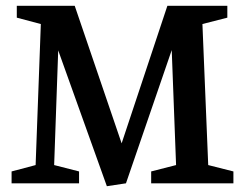

<svg xmlns="http://www.w3.org/2000/svg" viewBox="-20 -633 847 663"><path d="M349 10 181 -459 167 -63 253 -41V0H20V-41L103 -63L121 -550L38 -572V-613H238L400 -138L558 -613H765V-572L679 -550L699 -63L786 -41V0H502V-41L588 -63L573 -460L415 0Z"/></svg>

Font: Manuale SemiBold
Style: Regular
Weight: 600
Version: Version 1.002